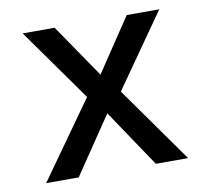

<svg xmlns="http://www.w3.org/2000/svg" viewBox="-65 -603 730 674"><g transform="rotate(-10 300.0 -266.0)"><path d="M47 0 241 -273 57 -532H171L301 -342L428 -532H544L361 -271L553 0H438L301 -204L163 0Z"/></g></svg>

Font: Geist Mono Medium
Style: Regular
Weight: 500
Monospace: yes
Designer: Basement.studio, Andrés Briganti, Mateo Zaragoza
Foundry: Basement.studio, Vercel, Andrés Briganti, Guido Ferreyra, Mateo Zaragoza
Version: Version 1.500; ttfautohint (v1.8.4.7-5d5b)